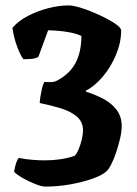

<svg xmlns="http://www.w3.org/2000/svg" viewBox="-20 -585 507 710"><path d="M148 105Q134 105 110 95.5Q86 86 63.5 73Q41 60 32 50Q40 6 50 -1Q74 4 99.5 6Q125 8 146 8Q174 8 202.5 4Q231 0 256 -9Q263 -15 270.5 -32.5Q278 -50 282.5 -69.5Q287 -89 287 -102Q287 -135 263.5 -154.5Q240 -174 203 -185Q166 -196 127 -204Q127 -213 129.5 -228.5Q132 -244 135.5 -259Q139 -274 144 -282Q161 -281 171.5 -281.5Q182 -282 193 -288Q239 -313 260 -353.5Q281 -394 281 -452Q263 -461 231 -466.5Q199 -472 158 -473L122 -375Q119 -372 107.5 -369Q96 -366 67 -366Q57 -377 44 -411Q31 -445 26 -482Q48 -508 84 -526.5Q120 -545 159.5 -555Q199 -565 234 -565Q251 -565 282.5 -555Q314 -545 347.5 -529.5Q381 -514 404.5 -498.5Q428 -483 428 -472Q428 -428 409 -382.5Q390 -337 360 -301.5Q330 -266 298 -250V-246Q333 -235 363 -219Q393 -203 411.5 -178.5Q430 -154 430 -118Q430 -98 424 -72.5Q418 -47 409.5 -21.5Q401 4 391 23.5Q381 43 372 50Q356 64 320 76.5Q284 89 238.5 97Q193 105 148 105Z"/></svg>

Font: Texturina 72pt ExtraBold
Style: Regular
Weight: 800
Designer: Guillermo Torres Carreño
Foundry: Omnibus-Type
Version: Version 1.002; ttfautohint (v1.8.3)